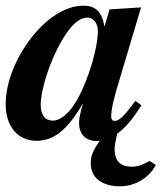

<svg xmlns="http://www.w3.org/2000/svg" viewBox="-41 -482 568 675"><path d="M485 84C480 86 479 87 471 91C451 101 439 104 423 104C385 104 362 87 362 42C362 29 365 14 371 -12C398 -31 426 -63 456 -112L435 -127C394 -72 378 -57 362 -57C354 -57 350 -63 350 -72C350 -97 356 -126 380 -205L455 -456L344 -449L327 -390H326C317 -441 295 -462 252 -462C187 -462 119 -415 66 -345C15 -278 -21 -194 -21 -114C-21 -38 22 13 87 13C148 13 195 -24 251 -119C239 -78 237 -64 237 -50C237 -7 263 14 300 14C303 14 306 14 310 13C287 45 278 65 278 92C278 145 320 173 381 173C432 173 482 145 507 98ZM266 -420C288 -420 303 -400 303 -373C303 -313 270 -202 231 -133C204 -84 172 -58 145 -58C119 -58 102 -75 102 -115C102 -153 123 -234 158 -305C186 -362 224 -420 266 -420Z"/></svg>

Font: STIXGeneral
Style: Bold Italic
Weight: 700
Italic angle: -16.33°
Designer: MicroPress Inc., with final additions and corrections provided by Coen Hoffman, Elsevier (retired)
Version: Version 1.1.0